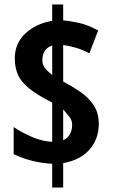

<svg xmlns="http://www.w3.org/2000/svg" viewBox="-20 -779 506 857"><path d="M213 -48Q120 -53 41 -91V-212Q74 -189 121 -168.5Q168 -148 213 -146V-321Q144 -356 108 -386Q72 -416 59 -448Q46 -480 46 -518Q46 -586 93.5 -630Q141 -674 213 -686V-759H262V-688Q297 -685 335.5 -676Q374 -667 418 -643L379 -541Q347 -558 316.5 -566.5Q286 -575 262 -578V-415Q302 -394 338.5 -369Q375 -344 398 -309.5Q421 -275 421 -226Q421 -159 379.5 -111.5Q338 -64 262 -51V58H213ZM213 -576Q169 -561 169 -510Q169 -491 180 -476.5Q191 -462 213 -444ZM262 -153Q302 -171 302 -223Q302 -242 289 -258.5Q276 -275 262 -291Z"/></svg>

Font: Noto Sans Gujarati ExtraCondensed
Style: Bold
Weight: 700
Width: 2
Designer: Jelle Bosma - Monotype Design Team, Universal Thirst
Foundry: Monotype Imaging Inc.
Version: Version 2.106; ttfautohint (v1.8.4.7-5d5b)